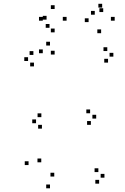

<svg xmlns="http://www.w3.org/2000/svg" viewBox="-20 -972 660 1012"><path d="M502.5 -4V-24H482.5V-4ZM530.5 -35.5V-55.5H510.5V-35.5ZM498.5 -65V-85H478.5V-65ZM266 -41.5V-61.5H246V-41.5ZM197.5 -116.5V-136.5H177.5V-116.5ZM268 -684.5V-704.5H248V-684.5ZM243.5 -732V-752H223.5V-732ZM205.5 -691.5V-711.5H185.5V-691.5ZM130.5 -102V-122H110.5V-102ZM243.5 20.5V0.5H223.5V20.5ZM459 -314V-334H439V-314ZM487 -347V-367H467V-347ZM455 -375V-395H435V-375ZM198 -354.5V-374.5H178V-354.5ZM170 -322.5V-342.5H150V-322.5ZM201 -294V-314H181V-294ZM549.5 -642V-662H529.5V-642ZM577.5 -673.5V-693.5H557.5V-673.5ZM545.5 -703V-723H525.5V-703ZM156 -682.5V-702.5H136V-682.5ZM128 -650.5V-670.5H108V-650.5ZM159 -622V-642H139V-622ZM513 -797V-817H493V-797ZM584.5 -863V-883H564.5V-863ZM518.5 -932V-952H498.5V-932ZM479.5 -894.5V-914.5H459.5V-894.5ZM524 -908.5V-928.5H504V-908.5ZM447 -855.5V-875.5H427V-855.5ZM331 -863V-883H311V-863ZM268 -924.5V-944.5H248V-924.5ZM205.5 -863V-883H185.5V-863ZM241 -825.5V-845.5H221V-825.5ZM225.5 -868.5V-888.5H205.5V-868.5ZM268 -801.5V-821.5H248V-801.5Z"/></svg>

Font: Monaspace Radon Dots Var
Style: Regular
Weight: 400
Designer: Riley Cran and the Lettermatic Team
Version: Version 1.100 (Monaspace Radon Dots)